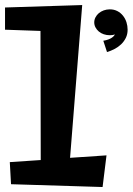

<svg xmlns="http://www.w3.org/2000/svg" viewBox="-41 -731 528 764"><path d="M382.8 -112.8 367.2 13.2 2.9 2 -2 -85.9 121.1 -94.2 120.1 -607.9 -21 -612.8V-701.2L286.1 -710.9L237.8 -103ZM384.8 -523.9 370.1 -568.8Q381.8 -570.8 390.1 -574Q398.4 -577.1 403.8 -580.8Q409.2 -584.5 412.1 -587.9Q415 -591.3 416 -594.2Q411.6 -592.3 406.5 -591.6Q401.4 -590.8 396 -590.8Q383.3 -590.8 371.8 -594.7Q360.4 -598.6 352.1 -605.7Q343.8 -612.8 338.9 -622.1Q334 -631.3 334 -642.1Q334 -652.3 338.9 -661.9Q343.8 -671.4 352.1 -678.5Q360.4 -685.5 371.8 -689.7Q383.3 -693.8 396 -693.8Q412.6 -693.8 425.8 -687Q439 -680.2 448.2 -668.7Q457.5 -657.2 462.2 -642.6Q466.8 -627.9 466.8 -612.8Q466.8 -594.7 459.7 -580.3Q452.6 -565.9 441.2 -554.9Q429.7 -543.9 414.8 -536.1Q399.9 -528.3 384.8 -523.9Z"/></svg>

Font: Peralta
Style: Regular
Weight: 400
Designer: Astigmatic (AOETI)
Foundry: Astigmatic (AOETI)
Version: Version 1.000